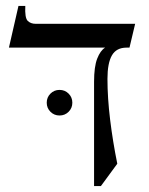

<svg xmlns="http://www.w3.org/2000/svg" viewBox="-20 -605 499 645"><path d="M100 -525H434L415 -445H405Q371 -445 356 -419Q341 -393 341 -340Q341 -276 350 -202.5Q359 -129 374 -55L319 20H296V-330Q296 -381 306.5 -408Q317 -435 333 -445H10L42 -585H65Q63 -545 73 -535Q83 -525 100 -525ZM180 -217Q162 -217 149.5 -229.5Q137 -242 137 -260Q137 -278 149.5 -290.5Q162 -303 180 -303Q198 -303 210.5 -290.5Q223 -278 223 -260Q223 -242 210.5 -229.5Q198 -217 180 -217Z"/></svg>

Font: Bona Nova
Style: Regular
Weight: 400
Designer: Mateusz Machalski
Foundry: Capitalics
Version: Version 4.001; ttfautohint (v1.8.3)